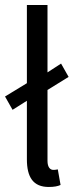

<svg xmlns="http://www.w3.org/2000/svg" viewBox="-21 -732 303 764"><path d="M173 12C195 12 209 9 220 4L209 -58C200 -56 196 -56 191 -56C179 -56 168 -66 168 -92V-374L252 -426L222 -479L168 -444V-712H86V-401L-1 -348L29 -295L86 -331V-98C86 -27 111 12 173 12Z"/></svg>

Font: Giro Sans Regular
Style: Regular
Weight: 400
Designer: Paul D. Hunt
Foundry: Adobe Systems Incorporated
Version: Version 1.000;PS 1.0;hotconv 1.0.88;makeotf.lib2.5.647800